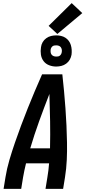

<svg xmlns="http://www.w3.org/2000/svg" viewBox="-20 -1212 548 1232"><path d="M3 0 15 -74Q24 -130 40.5 -186Q57 -242 76 -297Q95 -352 115.5 -407Q136 -462 158 -517Q180 -572 203 -626.5Q226 -681 250 -735H380Q386 -681 391 -626.5Q396 -572 400 -517Q404 -462 406.5 -407Q409 -352 410 -297Q411 -242 408.5 -186Q406 -130 397 -74L385 0H272L284 -74Q288 -96 290.5 -118.5Q293 -141 295 -164H147Q141 -141 136.5 -118.5Q132 -96 128 -74L116 0ZM174 -260H301Q303 -348 301.5 -435Q300 -522 297 -609Q263 -522 231.5 -435Q200 -348 174 -260ZM340 -785Q317 -785 295 -793.5Q273 -802 259.5 -820Q246 -838 242.5 -861.5Q239 -885 243 -909Q245 -926 253.5 -941Q262 -956 276.5 -966.5Q291 -977 307.5 -981Q324 -985 341 -985Q356 -985 371.5 -981.5Q387 -978 399.5 -970Q412 -962 421 -950Q430 -938 434.5 -923Q439 -908 440 -892.5Q441 -877 439 -861Q436 -844 427.5 -829Q419 -814 404.5 -803.5Q390 -793 373.5 -789Q357 -785 340 -785ZM341 -849Q347 -849 353 -850Q359 -851 364 -855Q369 -859 372 -864.5Q375 -870 376 -876Q378 -885 376.5 -893.5Q375 -902 370.5 -908.5Q366 -915 358 -918Q350 -921 341 -921Q335 -921 328.5 -920Q322 -919 317 -915Q312 -911 309 -905.5Q306 -900 305 -894Q304 -885 305 -876.5Q306 -868 311 -861.5Q316 -855 324 -852Q332 -849 341 -849ZM348 -994 292 -1046 440 -1192 508 -1128Z"/></svg>

Font: Iosevka Term Curly Oblique
Style: Bold
Weight: 700
Italic angle: -9°
Designer: Belleve Invis
Foundry: Belleve Invis
Version: Version 32.3.0